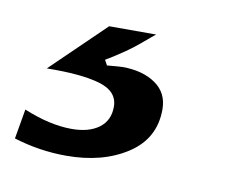

<svg xmlns="http://www.w3.org/2000/svg" viewBox="-119 -68 399 330"><g transform="rotate(10 80.5 97.0)"><path d="M-78 199 -69 147Q-23 166 15 166Q45 166 62.5 153Q80 140 80 116Q80 89 47.5 79.5Q15 70 -45 71L48 -19H130Q126 -16 106 1Q86 18 51 39L56 48Q78 46 83 46Q118 46 140.5 61.5Q163 77 163 106Q163 157 120 185Q77 213 14 213Q-33 213 -78 199Z"/></g></svg>

Font: Open Sauce One
Style: Bold Italic
Weight: 700
Italic angle: -10°
Designer: Alfredo Marco Pradil
Foundry: Creative Sauce Fz LLC
Version: Version 1.477